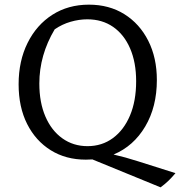

<svg xmlns="http://www.w3.org/2000/svg" viewBox="-20 -678 774 825"><path d="M349 8Q263 8 198 -32.5Q133 -73 96.5 -145.5Q60 -218 60 -316Q60 -416 98.5 -493.5Q137 -571 205 -614.5Q273 -658 362 -658Q449 -658 514.5 -617Q580 -576 617 -503Q654 -430 654 -334Q654 -219 604 -134.5Q554 -50 468 -14Q517 -3 573 15L734 66Q719 84 704 98.5Q689 113 670 127L377 7Q363 8 349 8ZM356 -50Q418 -50 465 -84.5Q512 -119 538.5 -181.5Q565 -244 565 -329Q565 -410 539 -470Q513 -530 466 -562.5Q419 -595 355 -595Q320 -595 283.5 -584.5Q247 -574 215 -552Q149 -441 149 -319Q149 -238 175 -177.5Q201 -117 248 -83.5Q295 -50 356 -50Z"/></svg>

Font: Piazzolla SC
Style: Regular
Weight: 400
Designer: Juan Pablo del Peral
Foundry: Huerta Tipografica
Version: Version 1.330